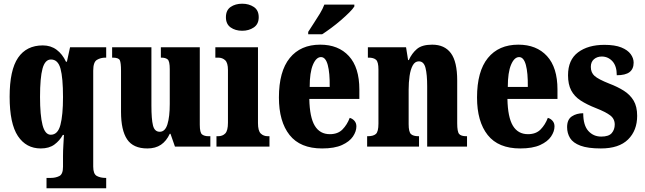

<svg xmlns="http://www.w3.org/2000/svg" viewBox="-20 -791 3478 1036"><path d="M231 225V169H254Q280 169 300 159Q320 149 320 109V51Q320 22 322 -9.5Q324 -41 325 -63H319Q302 -32 273.5 -11Q245 10 200 10Q121 10 76.5 -57Q32 -124 32 -269Q32 -413 77.5 -479.5Q123 -546 211 -546Q254 -546 285.5 -522.5Q317 -499 336 -458H341L358 -536H553V-480H549Q523 -480 503 -468Q483 -456 483 -410V108Q483 148 502.5 158.5Q522 169 550 169H553V225ZM254 -64Q292 -64 306 -117Q320 -170 320 -267Q320 -371 306.5 -420.5Q293 -470 255 -470Q223 -470 209.5 -421Q196 -372 196 -268Q196 -169 209.5 -116.5Q223 -64 254 -64Z M775 10Q699 10 666 -39Q633 -88 633 -188V-409Q633 -452 626.5 -466Q620 -480 588 -480H585V-536H797V-222Q797 -148 805.5 -114Q814 -80 842 -80Q871 -80 883.5 -120.5Q896 -161 896 -230V-418Q896 -461 884.5 -470.5Q873 -480 851 -480H848V-536H1058V-118Q1058 -75 1070.5 -65.5Q1083 -56 1105 -56H1115V0H924L900 -69H896Q878 -30 848.5 -10Q819 10 775 10Z M1287 -625Q1250 -625 1224.5 -643Q1199 -661 1199 -698Q1199 -736 1224.5 -753.5Q1250 -771 1287 -771Q1323 -771 1349.5 -753.5Q1376 -736 1376 -698Q1376 -661 1349.5 -643Q1323 -625 1287 -625ZM1148 0V-56H1157Q1181 -56 1195.5 -71Q1210 -86 1210 -129V-413Q1210 -452 1195 -466Q1180 -480 1157 -480H1142V-536H1372V-127Q1372 -85 1387 -70.5Q1402 -56 1425 -56H1434V0Z M1718 10Q1600 10 1542.5 -62.5Q1485 -135 1485 -265Q1485 -406 1543.5 -478Q1602 -550 1708 -550Q1806 -550 1862.5 -488.5Q1919 -427 1919 -308V-257H1649Q1651 -158 1678.5 -112.5Q1706 -67 1760 -67Q1803 -67 1828 -92.5Q1853 -118 1867 -155Q1882 -151 1892.5 -139Q1903 -127 1903 -109Q1903 -82 1884.5 -54.5Q1866 -27 1825.5 -8.5Q1785 10 1718 10ZM1759 -322Q1760 -398 1748.5 -440.5Q1737 -483 1712 -483Q1686 -483 1668.5 -441.5Q1651 -400 1651 -322ZM1643 -619Q1656 -640 1673 -665.5Q1690 -691 1706 -717.5Q1722 -744 1730 -766H1892V-756Q1884 -743 1864.5 -723.5Q1845 -704 1819.5 -682Q1794 -660 1767 -640Q1740 -620 1718 -606H1643Z M1961 0V-56H1965Q1994 -56 2008 -68Q2022 -80 2022 -124V-416Q2022 -457 2009 -468.5Q1996 -480 1969 -480H1965V-536H2171L2182 -467H2186Q2202 -503 2229.5 -526.5Q2257 -550 2312 -550Q2379 -550 2413 -504Q2447 -458 2447 -357V-126Q2447 -80 2457.5 -68Q2468 -56 2496 -56H2500V0H2285V-325Q2285 -389 2276 -424.5Q2267 -460 2240 -460Q2219 -460 2207 -438Q2195 -416 2190 -381Q2185 -346 2185 -306V-121Q2185 -79 2197.5 -67.5Q2210 -56 2238 -56H2241V0Z M2787 10Q2669 10 2611.5 -62.5Q2554 -135 2554 -265Q2554 -406 2612.5 -478Q2671 -550 2777 -550Q2875 -550 2931.5 -488.5Q2988 -427 2988 -308V-257H2718Q2720 -158 2747.5 -112.5Q2775 -67 2829 -67Q2872 -67 2897 -92.5Q2922 -118 2936 -155Q2951 -151 2961.5 -139Q2972 -127 2972 -109Q2972 -82 2953.5 -54.5Q2935 -27 2894.5 -8.5Q2854 10 2787 10ZM2828 -322Q2829 -398 2817.5 -440.5Q2806 -483 2781 -483Q2755 -483 2737.5 -441.5Q2720 -400 2720 -322Z M3222 10Q3152 10 3112 -5Q3072 -20 3056 -46Q3040 -72 3040 -105Q3040 -146 3065.5 -163Q3091 -180 3127 -180Q3127 -115 3154.5 -84.5Q3182 -54 3224 -54Q3265 -54 3281 -73Q3297 -92 3297 -119Q3297 -150 3272.5 -168.5Q3248 -187 3197 -207Q3146 -227 3112.5 -249Q3079 -271 3062 -303.5Q3045 -336 3045 -385Q3045 -468 3099 -508.5Q3153 -549 3241 -549Q3298 -549 3332.5 -535Q3367 -521 3383 -499Q3399 -477 3399 -453Q3399 -419 3377 -402Q3355 -385 3308 -385Q3308 -435 3284.5 -460.5Q3261 -486 3227 -486Q3202 -486 3185 -471.5Q3168 -457 3168 -430Q3168 -399 3188.5 -381Q3209 -363 3267 -340Q3312 -323 3346 -301.5Q3380 -280 3399 -248Q3418 -216 3418 -166Q3418 -87 3369 -38.5Q3320 10 3222 10Z"/></svg>

Font: Noto Serif ExtraCondensed Black
Style: Regular
Weight: 900
Width: 2
Designer: Monotype Design Team
Foundry: Monotype Imaging Inc.
Version: Version 2.015; ttfautohint (v1.8.4.7-5d5b)